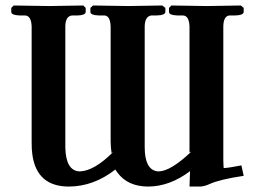

<svg xmlns="http://www.w3.org/2000/svg" viewBox="-20 -667 920 699"><path d="M217.8 -570.8V-129.9Q219.7 -44.9 270 -43Q323.2 -44.4 392.1 -113.8L386.2 -109.9Q383.3 -127 382.8 -150.9V-570.8Q381.3 -609.9 359.9 -610.8H338.9Q310.1 -611.8 309.1 -623V-638.2L318.8 -647Q319.8 -647 446.8 -645Q446.8 -645 570.8 -647L582 -638.2V-623Q580.1 -611.3 550.8 -610.8H530.8Q507.3 -606.9 506.8 -570.8V-131.8Q506.8 -51.3 550.8 -43.5Q554.7 -43 558.1 -43Q601.6 -43.9 676.8 -115.2L669.9 -111.8V-570.8Q668.5 -609.9 646 -610.8H625Q596.2 -611.8 595.2 -623V-638.2L604 -647Q605 -647 732.9 -645L856.9 -647L867.2 -638.2V-623Q865.2 -611.3 836.9 -610.8H815.9Q793.5 -608.9 793 -570.8V-110.8Q793 -95.7 793 -85.4Q793 -75.2 793.5 -69.1Q793.9 -63 793.9 -60.1Q793.9 -57.1 794.4 -56.2L794.9 -55.2Q812 -55.7 858.9 -64.9L867.2 -26.9Q779.8 -13.7 743.2 2.9Q724.6 11.7 708 12.2H669.9L671.9 -43.9Q598.1 11.7 520 12.2Q444.8 12.2 407.2 -39.1Q403.3 -44.9 399.9 -49.8Q321.3 11.7 231 12.2Q115.2 12.2 98.1 -101.6Q94.7 -124.5 95.2 -151.9V-570.8Q93.8 -609.9 70.8 -610.8H50.8Q22 -611.8 21 -623V-638.2L29.8 -647Q30.8 -647 159.2 -645L283.2 -647L292 -638.2V-623Q290 -611.3 263.2 -610.8H243.2Q218.3 -608.9 217.8 -570.8Z"/></svg>

Font: Linux Libertine O
Style: Semibold
Weight: 700
Designer: Philipp H. Poll
Foundry: Philipp H. Poll
Version: Version 5.0.0